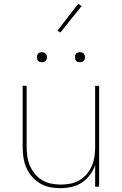

<svg xmlns="http://www.w3.org/2000/svg" viewBox="-20 -981 640 1009"><path d="M297 8Q269 8 241.5 2.5Q214 -3 190 -17.5Q166 -32 147.5 -53.5Q129 -75 118 -101Q107 -127 103 -154.5Q99 -182 99 -210V-530H120V-210Q120 -185 123.5 -159.5Q127 -134 137 -110.5Q147 -87 163.5 -67Q180 -47 202 -34Q224 -21 249.5 -16Q275 -11 300 -11Q325 -11 350.5 -16Q376 -21 398 -34Q420 -47 436.5 -67Q453 -87 463 -110.5Q473 -134 476.5 -159.5Q480 -185 480 -210V-530H501V0H480V-113Q470 -85 452 -61Q434 -37 409.5 -21Q385 -5 355.5 1.5Q326 8 297 8ZM400 -654Q395 -654 389.5 -655.5Q384 -657 380.5 -660.5Q377 -664 375.5 -669.5Q374 -675 374 -680Q374 -685 375.5 -690.5Q377 -696 380.5 -699.5Q384 -703 389.5 -705Q395 -707 400 -707Q405 -707 410.5 -705Q416 -703 419.5 -699.5Q423 -696 425 -690.5Q427 -685 427 -680Q427 -675 425 -669.5Q423 -664 419.5 -660.5Q416 -657 410.5 -655.5Q405 -654 400 -654ZM200 -654Q195 -654 189.5 -655.5Q184 -657 180.5 -660.5Q177 -664 175.5 -669.5Q174 -675 174 -680Q174 -685 175.5 -690.5Q177 -696 180.5 -699.5Q184 -703 189.5 -705Q195 -707 200 -707Q205 -707 210.5 -705Q216 -703 219.5 -699.5Q223 -696 225 -690.5Q227 -685 227 -680Q227 -675 225 -669.5Q223 -664 219.5 -660.5Q216 -657 210.5 -655.5Q205 -654 200 -654ZM297 -810 282 -820 391 -961 409 -949Z"/></svg>

Font: Iosevka Curly Thin Extended
Style: Regular
Weight: 100
Width: 7
Monospace: yes
Designer: Belleve Invis
Foundry: Belleve Invis
Version: Version 11.1.0; ttfautohint (v1.8.3)